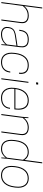

<svg xmlns="http://www.w3.org/2000/svg" viewBox="1434 -2274 846 3754"><g transform="rotate(90 1857.0 -397.0)"><path d="M21 0 126 -799.8H146L100.1 -449.2Q170.4 -536.1 283.2 -536.1Q361.8 -536.1 401.6 -497.8Q441.4 -459.5 431.2 -380.9L380.9 0H360.8L410.2 -374Q429.2 -516.1 283.2 -516.1Q171.4 -516.1 96.2 -418.9L41 0Z M507.8 -127.9 509.8 -144Q513.7 -175.8 526.1 -199.7Q538.6 -223.6 554 -238Q569.3 -252.4 594.2 -262.9Q619.1 -273.4 640.1 -278.3Q661.1 -283.2 692.9 -288.1L877 -315.9L881.8 -354Q884.8 -380.9 885.3 -405Q885.7 -429.2 878.2 -449.5Q870.6 -469.7 856.7 -484.6Q842.8 -499.5 816.4 -507.8Q790 -516.1 752.9 -516.1Q714.8 -516.1 686.3 -507.6Q657.7 -499 639.9 -485.4Q622.1 -471.7 609.9 -449.5Q597.7 -427.2 591.6 -404.3Q585.4 -381.3 581.5 -350.1H561.5L564 -366.2Q567.9 -395 574.2 -417.7Q580.6 -440.4 594.5 -463.4Q608.4 -486.3 628.2 -501.7Q647.9 -517.1 679.9 -526.6Q711.9 -536.1 752.9 -536.1Q793.5 -536.1 822.8 -527.3Q852.1 -518.6 868.9 -502.7Q885.7 -486.8 895.3 -465.1Q904.8 -443.4 905.3 -417.7Q905.8 -392.1 902.8 -363.8L870.6 -118.2L860.8 0H844.7L849.6 -85.9Q775.9 5.9 647.9 5.9Q580.6 5.9 540.3 -28.8Q500 -63.5 507.8 -127.9ZM647.9 -14.2Q683.6 -14.2 715.1 -21.5Q746.6 -28.8 766.1 -38.3Q785.6 -47.9 804.4 -63.5Q823.2 -79.1 831.1 -88.1Q838.9 -97.2 849.6 -110.8L873.5 -295.9L682.6 -267.1Q655.8 -262.7 638.2 -258.5Q620.6 -254.4 599.9 -245.6Q579.1 -236.8 566.4 -224.6Q553.7 -212.4 543.5 -191.9Q533.2 -171.4 529.8 -144L527.8 -127.9Q522 -77.6 553.2 -45.9Q584.5 -14.2 647.9 -14.2Z M1013.7 -252.9 1016.6 -276.9Q1031.7 -399.9 1092.5 -468Q1153.3 -536.1 1252.4 -536.1Q1288.6 -536.1 1317.6 -529.1Q1346.7 -522 1365.5 -509.5Q1384.3 -497.1 1397.7 -480.2Q1411.1 -463.4 1416.7 -444.1Q1422.4 -424.8 1424.6 -403.3Q1426.8 -381.8 1422.9 -360.8L1420.4 -345.2H1400.4Q1413.1 -424.3 1377.9 -470.2Q1342.8 -516.1 1252.4 -516.1Q1162.1 -516.1 1106.7 -452.9Q1051.3 -389.6 1036.6 -276.9L1033.7 -252.9Q1019.5 -141.1 1061.8 -77.6Q1104 -14.2 1194.8 -14.2Q1278.8 -14.2 1324.2 -57.1Q1369.6 -100.1 1378.4 -174.8H1398.4L1396.5 -159.2Q1393.6 -135.3 1385.5 -112.8Q1377.4 -90.3 1361.1 -68.4Q1344.7 -46.4 1322.5 -30.3Q1300.3 -14.2 1267.3 -4.2Q1234.4 5.9 1194.8 5.9Q1094.7 5.9 1046.6 -62.7Q998.5 -131.3 1013.7 -252.9Z M1510.3 0 1579.6 -529.8H1599.6L1530.3 0ZM1634.3 -720.2 1629.4 -680.2H1589.4L1594.7 -720.2Z M2118.2 -254.9H1718.3Q1704.1 -143.6 1752 -78.9Q1799.8 -14.2 1892.1 -14.2Q1941.9 -14.2 1979.5 -26.6Q2017.1 -39.1 2039.1 -61.3Q2061 -83.5 2072.8 -110.4Q2084.5 -137.2 2087.4 -169.9H2107.4L2105 -153.8Q2101.6 -123 2088.6 -96.2Q2075.7 -69.3 2051.8 -45.7Q2027.8 -22 1986.8 -8.1Q1945.8 5.9 1892.1 5.9Q1790.5 5.9 1737.1 -63.5Q1683.6 -132.8 1698.2 -252.9L1701.2 -276.9Q1716.3 -399.4 1779.1 -467.8Q1841.8 -536.1 1941.4 -536.1Q1987.3 -536.1 2021.7 -523.2Q2056.2 -510.3 2077.1 -486.8Q2098.1 -463.4 2110.4 -430.4Q2122.6 -397.5 2123.8 -357.2Q2125 -316.9 2120.1 -271ZM1941.4 -516.1Q1850.6 -516.1 1793.2 -452.1Q1735.8 -388.2 1721.2 -274.9H2101.1Q2115.2 -386.2 2076.4 -451.2Q2037.6 -516.1 1941.4 -516.1Z M2569.8 0H2549.8L2599.1 -374Q2618.2 -516.1 2472.2 -516.1Q2360.4 -516.1 2285.2 -418.9L2230 0H2210L2264.2 -412.1L2273.9 -529.8H2290L2285.2 -443.8Q2357.9 -536.1 2472.2 -536.1Q2550.8 -536.1 2590.6 -497.8Q2630.4 -459.5 2620.1 -380.9Z M2951.7 -536.1Q3010.7 -536.1 3050.3 -511Q3089.8 -485.8 3107.9 -452.1L3153.8 -799.8H3173.8L3084.5 -118.2L3074.7 0H3058.6L3063.5 -85.9Q3035.6 -46.4 2992.2 -20.3Q2948.7 5.9 2890.6 5.9Q2791.5 5.9 2747.1 -62Q2702.6 -129.9 2717.8 -252.9L2720.7 -276.9Q2735.8 -400.9 2794.4 -468.5Q2853 -536.1 2951.7 -536.1ZM3104.5 -422.9Q3085 -460.9 3047.4 -488.5Q3009.8 -516.1 2951.7 -516.1Q2861.8 -516.1 2808.6 -453.4Q2755.4 -390.6 2740.7 -276.9L2737.8 -252.9Q2723.1 -140.1 2762 -77.1Q2800.8 -14.2 2890.6 -14.2Q2994.1 -14.2 3063.5 -110.8Z M3408.7 5.9Q3308.6 5.9 3260.5 -62.7Q3212.4 -131.3 3227.5 -252.9L3230.5 -276.9Q3245.6 -399.9 3306.4 -468Q3367.2 -536.1 3466.3 -536.1Q3566.4 -536.1 3614.5 -467.3Q3662.6 -398.4 3647.5 -276.9L3644.5 -252.9Q3629.4 -129.9 3568.6 -62Q3507.8 5.9 3408.7 5.9ZM3408.7 -14.2Q3499 -14.2 3554.4 -77.1Q3609.9 -140.1 3624.5 -252.9L3627.4 -276.9Q3641.6 -388.7 3599.4 -452.4Q3557.1 -516.1 3466.3 -516.1Q3376 -516.1 3320.6 -452.9Q3265.1 -389.6 3250.5 -276.9L3247.6 -252.9Q3233.4 -141.1 3275.6 -77.6Q3317.9 -14.2 3408.7 -14.2Z"/></g></svg>

Font: Cooper Hewitt
Style: Thin Italic
Weight: 702
Designer: Village Type and Design LLC
Foundry: Cooper Hewitt Smithsonian Design Museum
Version: 1.000